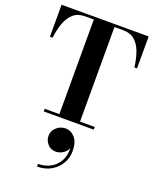

<svg xmlns="http://www.w3.org/2000/svg" viewBox="-198 -861 1095 1354"><g transform="rotate(20 349.5 -184.0)"><path d="M252.4 148.7Q252.4 112.8 281 86.3Q309.6 59.8 349.4 59.8Q390.1 59.8 419.8 93.9Q449.5 127.9 449.5 193.8Q449.5 243.9 424.8 286.6Q400.1 329.3 355.3 355.5Q310.5 381.6 250.5 381.6V361.6Q298.6 361.6 339.2 341.1Q379.9 320.6 404.1 279.8Q428.2 239 427.2 178.5Q416 205.6 390.9 221.7Q365.7 237.8 337.9 237.8Q300.3 237.8 276.4 211.2Q252.4 184.6 252.4 148.7ZM162.4 -20H272.2V-730H207.3Q153.8 -730 120.4 -701.4Q86.9 -672.9 68.7 -623.2Q50.5 -573.5 43 -510H22.9V-750H676.5V-510H656.7Q649.2 -573.5 631 -623.2Q612.8 -672.9 579.2 -701.4Q545.7 -730 492.2 -730H427.2V-20H537.4V0H162.4Z"/></g></svg>

Font: Bodoni* 11
Style: Bold
Weight: 700
Version: Version 2.000; ttfautohint (v1.8.1)